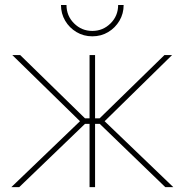

<svg xmlns="http://www.w3.org/2000/svg" viewBox="-20 -764 754 784"><path d="M26.4 0 306.6 -269 30.3 -539.1H62.5L327.1 -280.8H345.7V-539.1H368.2V-280.8H386.7L651.4 -539.1H682.6L407.2 -269L687.5 0H654.8L387.2 -258.3H368.2V0H345.7V-258.3H327.1L58.6 0ZM356.9 -615.7Q321.3 -615.7 292.2 -633.1Q263.2 -650.4 246.1 -679.4Q229 -708.5 229 -743.7H251.5Q251.5 -699.2 282.5 -668.5Q313.5 -637.7 356.9 -637.7Q400.4 -637.7 431.4 -668.5Q462.4 -699.2 462.4 -743.7H484.9Q484.9 -708.5 467.8 -679.4Q450.7 -650.4 421.9 -633.1Q393.1 -615.7 356.9 -615.7Z"/></svg>

Font: Inter 18pt Thin
Style: Regular
Weight: 250
Designer: Rasmus Andersson
Foundry: rsms
Version: Version 4.001;git-66647c0bb